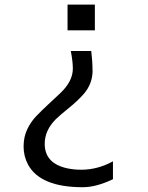

<svg xmlns="http://www.w3.org/2000/svg" viewBox="-20 -803 640 830"><path d="M390.1 -783.2V-671.9H272V-783.2ZM337.9 6.3Q154.8 6.3 101.6 -90.8Q82 -127.4 82 -169.4Q82 -211.4 97.9 -244.4Q113.8 -277.3 137.2 -301.5Q160.6 -325.7 188.5 -351.6Q216.3 -377.4 239.7 -399.4Q294.9 -451.2 294.9 -506.3Q294.9 -536.6 286.1 -582.5H374.5Q379.9 -538.6 379.9 -500L380.4 -499.5Q380.4 -440.4 341.3 -396Q314.9 -366.2 277.3 -335.9Q239.7 -305.7 220.7 -287.1Q173.3 -239.3 173.3 -181.2Q173.3 -96.2 271.5 -75.2Q299.3 -69.3 332 -69.3Q401.4 -69.3 468.3 -105.5V-28.3Q396 6.3 337.9 6.3Z"/></svg>

Font: Oxygen Mono
Style: Regular
Weight: 400
Designer: Vernon Adams
Foundry: Vernon Adams
Version: Version 0.201; ttfautohint (v0.8) -r 50 -G 200 -x